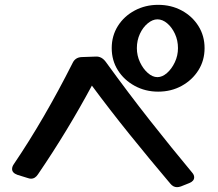

<svg xmlns="http://www.w3.org/2000/svg" viewBox="-20 -807 901 794"><path d="M634 -428Q581 -428 537 -452Q493 -476 467.5 -516.5Q442 -557 442 -608Q442 -659 467.5 -699.5Q493 -740 537 -763.5Q581 -787 634 -787Q688 -787 731.5 -763.5Q775 -740 800.5 -699.5Q826 -659 826 -608Q826 -557 800.5 -516.5Q775 -476 731.5 -452Q688 -428 634 -428ZM631 -488Q651 -488 670.5 -505Q690 -522 703 -549.5Q716 -577 716 -608Q716 -640 703.5 -667Q691 -694 671.5 -710.5Q652 -727 631 -727Q611 -727 591 -710.5Q571 -694 558.5 -667Q546 -640 546 -608Q546 -577 559 -549.5Q572 -522 591.5 -505Q611 -488 631 -488ZM774 -94Q783 -84 783 -74Q783 -58 763 -50L728 -36Q719 -33 712 -33Q696 -33 684 -48Q596 -152 515 -252.5Q434 -353 360 -453Q310 -360 254.5 -268.5Q199 -177 137 -86Q125 -68 109 -68Q102 -68 94 -71L52 -84Q30 -92 30 -108Q30 -118 37 -128Q100 -221 161 -326Q222 -431 280 -546Q291 -570 318 -571L375 -573Q401 -575 419 -549Q511 -422 600 -309Q689 -196 774 -94Z"/></svg>

Font: Yusei Magic
Style: Regular
Weight: 400
Designer: Tanukizamurai
Foundry: Yusei Magic Project
Version: Version 1.200